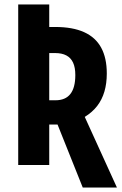

<svg xmlns="http://www.w3.org/2000/svg" viewBox="-20 -734 541 854"><path d="M348 100 236 -180H199V0H61V-714H199V-614H226Q303 -614 354 -591Q405 -568 430 -522Q455 -476 455 -407Q455 -363 444.5 -327Q434 -291 412.5 -263Q391 -235 357 -214L500 100ZM227 -288Q271 -288 293 -316Q315 -344 315 -400Q315 -434 305 -455.5Q295 -477 275 -487.5Q255 -498 225 -498H199V-288Z"/></svg>

Font: Noto Sans Display ExtraCondensed
Style: Bold
Weight: 700
Width: 2
Designer: Monotype Design Team
Foundry: Monotype Imaging Inc.
Version: Version 2.003